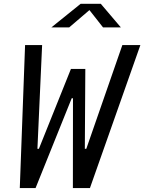

<svg xmlns="http://www.w3.org/2000/svg" viewBox="-20 -960 736 980"><path d="M108 -730 81 0H161.5L346 -458.5H352.5L352 0H439L696.5 -730H604.5L420.5 -200.5H413L415.5 -608H342L178.5 -200.5H171L195 -730ZM242 -820H333L436.5 -908.5L506 -820H597L494.5 -940.5H391.5Z"/></svg>

Font: Monaspace Neon
Style: Italic
Weight: 400
Italic angle: -11°
Designer: Riley Cran & the Lettermatic Team
Foundry: Lettermatic
Version: Version 1.200 (Monaspace Neon)